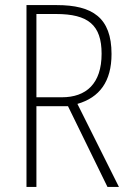

<svg xmlns="http://www.w3.org/2000/svg" viewBox="-20 -734 507 754"><path d="M203 -714H84V0H123V-317H247L402 0H447L284 -326C371 -351 418 -414 418 -522C418 -665 343 -714 203 -714ZM200 -679C326 -679 379 -636 379 -523C379 -405 318 -352 223 -352H123V-679Z"/></svg>

Font: Noto Sans Arabic UI Cn XLt
Style: Regular
Weight: 200
Width: 3
Designer: Monotype Design Team, Nadine Chahine and Nizar Qandah
Foundry: Monotype Imaging Inc.
Version: Version 2.010